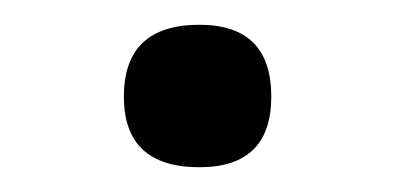

<svg xmlns="http://www.w3.org/2000/svg" viewBox="-20 -332 337 155"><path d="M80 -254Q80 -312 141 -312Q199 -312 199 -254Q199 -197 141 -197Q80 -197 80 -254Z"/></svg>

Font: Haskoy Medium
Style: Regular
Weight: 500
Designer: Ertekin Erdin
Foundry: Ertekin Erdin
Version: Version 1.500; ttfautohint (v1.8.3)